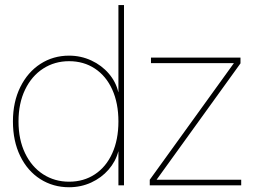

<svg xmlns="http://www.w3.org/2000/svg" viewBox="-20 -748 1032 775"><path d="M32.2 -257.8Q32.2 -336.4 62 -396.7Q91.8 -457 143.3 -490.2Q194.8 -523.4 258.8 -523.4Q306.6 -523.4 348.6 -503.9Q390.6 -484.4 419.4 -450.7Q448.2 -417 457.5 -376H458V-727.5H480.5V0H458V-136.7H457.5Q446.8 -96.2 418.2 -63.2Q389.6 -30.3 348.1 -11.2Q306.6 7.8 258.8 7.8Q194.3 7.8 142.6 -25.1Q90.8 -58.1 61.5 -118.4Q32.2 -178.7 32.2 -257.8ZM458 -257.8Q458 -331.5 433.1 -386.5Q408.2 -441.4 363 -471.2Q317.9 -501 258.8 -501Q200.7 -501 154.3 -471.2Q107.9 -441.4 81.3 -386.2Q54.7 -331.1 54.7 -257.8Q54.7 -184.6 81.3 -129.4Q107.9 -74.2 154.3 -44.4Q200.7 -14.6 258.8 -14.6Q317.9 -14.6 363 -44.4Q408.2 -74.2 433.1 -129.2Q458 -184.1 458 -257.8ZM584.5 -22.5 923.8 -492.7V-493.2H589.4V-515.6H950.7V-492.2L612.3 -22.9V-22.5H953.6V0H584.5Z"/></svg>

Font: Intratopia Thin
Style: Regular
Weight: 100
Designer: Rasmus Andersson
Foundry: rsms
Version: Version 3.000;Glyphs 3.2.3 (3260)